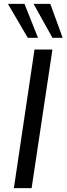

<svg xmlns="http://www.w3.org/2000/svg" viewBox="-20 -976 345 996"><path d="M52 0 159 -719H252L144 0ZM252 -780 154 -956H241L305 -780ZM124 -780 21 -956H107L177 -780Z"/></svg>

Font: Nunitoga
Style: Medium Italic
Weight: 500
Italic angle: -9°
Designer: Vernon Adams
Foundry: Vernon Adams
Version: Version 1.0